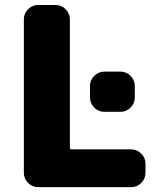

<svg xmlns="http://www.w3.org/2000/svg" viewBox="-20 -775 656 774"><path d="M400.4 -324.2Q377 -324.2 359.9 -341.3Q342.8 -358.4 342.8 -381.8V-428.7Q342.8 -452.1 359.9 -469.2Q377 -486.3 400.4 -486.3H465.8Q489.3 -486.3 506.3 -469.2Q523.4 -452.1 523.4 -428.7V-381.8Q523.4 -358.4 506.3 -341.3Q489.3 -324.2 465.8 -324.2ZM204.1 -754.9Q227.5 -754.9 244.6 -737.8Q261.7 -720.7 261.7 -697.3V-179.7Q261.7 -172.9 269.5 -172.9H508.8Q532.2 -172.9 549.3 -155.8Q566.4 -138.7 566.4 -115.2V-78.1Q566.4 -54.7 549.3 -37.6Q532.2 -20.5 508.8 -20.5H133.8Q110.4 -20.5 93.3 -37.6Q76.2 -54.7 76.2 -78.1V-697.3Q76.2 -720.7 93.3 -737.8Q110.4 -754.9 133.8 -754.9Z"/></svg>

Font: Gen Jyuu Gothic Heavy
Style: Bold
Weight: 900
Designer: [Source Han Sans]
Ryoko NISHIZUKA  (kana & ideographs); Paul D. Hunt (Latin, Greek & Cyrillic); Wenlong ZHANG  (bopomofo
Version: Version 1.002.20150607